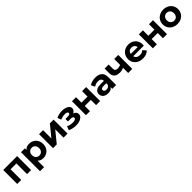

<svg xmlns="http://www.w3.org/2000/svg" viewBox="672 -2790 5227 5227"><g transform="rotate(-45 3285.0 -177.0)"><path d="M610 -538V0H454V-410H230V0H75V-538Z M1345 -269Q1345 -186 1310 -123.5Q1275 -61 1213.5 -26.5Q1152 8 1077 8Q974 8 915 -57V194H759V-538H908V-476Q966 -546 1077 -546Q1152 -546 1213.5 -511.5Q1275 -477 1310 -414.5Q1345 -352 1345 -269ZM1187 -269Q1187 -337 1148.5 -377.5Q1110 -418 1050 -418Q990 -418 951.5 -377.5Q913 -337 913 -269Q913 -201 951.5 -160.5Q990 -120 1050 -120Q1110 -120 1148.5 -160.5Q1187 -201 1187 -269Z M1454 -538H1609V-218L1871 -538H2014V0H1859V-320L1598 0H1454Z M2609 -160Q2609 -109 2574 -70.5Q2539 -32 2478 -11Q2417 10 2340 10Q2277 10 2216 -3Q2155 -16 2103 -42L2145 -151Q2230 -110 2333 -110Q2388 -110 2419.5 -126.5Q2451 -143 2451 -173Q2451 -199 2429 -212.5Q2407 -226 2365 -226H2255V-323H2351Q2392 -323 2414 -336Q2436 -349 2436 -374Q2436 -400 2408.5 -414Q2381 -428 2330 -428Q2252 -428 2160 -391L2122 -499Q2234 -548 2340 -548Q2413 -548 2470.5 -530Q2528 -512 2561 -477.5Q2594 -443 2594 -397Q2594 -359 2571 -328.5Q2548 -298 2508 -280Q2556 -265 2582.5 -234Q2609 -203 2609 -160Z M2722 -538H2877V-328H3111V-538H3267V0H3111V-201H2877V0H2722Z M3884 -307V0H3738V-67Q3694 8 3574 8Q3512 8 3466.5 -13Q3421 -34 3397 -71Q3373 -108 3373 -155Q3373 -230 3429.5 -273Q3486 -316 3604 -316H3728Q3728 -367 3697 -394.5Q3666 -422 3604 -422Q3561 -422 3519.5 -408.5Q3478 -395 3449 -372L3393 -481Q3437 -512 3498.5 -529Q3560 -546 3625 -546Q3750 -546 3817 -486.5Q3884 -427 3884 -307ZM3728 -170V-225H3621Q3525 -225 3525 -162Q3525 -132 3548.5 -114.5Q3572 -97 3613 -97Q3653 -97 3684 -115.5Q3715 -134 3728 -170Z M4504 -538V0H4348V-200Q4280 -166 4198 -166Q4089 -166 4033.5 -215.5Q3978 -265 3978 -369V-538H4134V-379Q4134 -330 4159.5 -308Q4185 -286 4233 -286Q4294 -286 4348 -312V-538Z M5174 -225H4767Q4778 -175 4819 -146Q4860 -117 4921 -117Q4963 -117 4995.5 -129.5Q5028 -142 5056 -169L5139 -79Q5063 8 4917 8Q4826 8 4756 -27.5Q4686 -63 4648 -126Q4610 -189 4610 -269Q4610 -348 4647.5 -411.5Q4685 -475 4750.5 -510.5Q4816 -546 4897 -546Q4976 -546 5040 -512Q5104 -478 5140.5 -414.5Q5177 -351 5177 -267Q5177 -264 5174 -225ZM4765 -316H5030Q5022 -367 4986 -397.5Q4950 -428 4898 -428Q4845 -428 4809 -398Q4773 -368 4765 -316Z M5297 -538H5452V-328H5686V-538H5842V0H5686V-201H5452V0H5297Z M5947 -269Q5947 -349 5985 -412Q6023 -475 6090.5 -510.5Q6158 -546 6243 -546Q6328 -546 6395 -510.5Q6462 -475 6500 -412Q6538 -349 6538 -269Q6538 -189 6500 -126Q6462 -63 6395 -27.5Q6328 8 6243 8Q6158 8 6090.5 -27.5Q6023 -63 5985 -126Q5947 -189 5947 -269ZM6380 -269Q6380 -337 6341.5 -377.5Q6303 -418 6243 -418Q6183 -418 6144 -377.5Q6105 -337 6105 -269Q6105 -201 6144 -160.5Q6183 -120 6243 -120Q6303 -120 6341.5 -160.5Q6380 -201 6380 -269Z"/></g></svg>

Font: APTA Sans Regular
Style: Bold Italic
Weight: 700
Version: Version 7.200